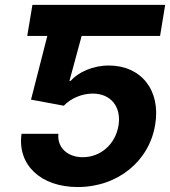

<svg xmlns="http://www.w3.org/2000/svg" viewBox="-20 -747 688 777"><path d="M648.4 -727.3H111.2L90.2 -601.6H171.5L105.5 -343.8L238.3 -319.2C266 -349.1 312.1 -368.3 355.1 -368.3C428.6 -368.3 471.9 -315 459.5 -238.6C446.7 -162.6 387.1 -110.8 314.6 -110.8C253.6 -110.8 210.6 -149.9 216.3 -205.6H67.1C49.4 -80.3 144.5 9.9 294.7 9.9C457.4 9.9 584.5 -95.9 608 -242.5C631.4 -381.4 551.5 -481.9 420.1 -481.9C356.2 -481.9 297.2 -455.3 265.3 -419.4H261L310.4 -601.6H627.8Z"/></svg>

Font: Margiela Sans
Style: Bold Italic
Weight: 700
Italic angle: -9.39999°
Designer: Stefan Endress, Andreas Faust
Version: Version 1.100;FEAKit 1.0